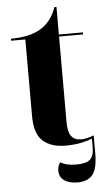

<svg xmlns="http://www.w3.org/2000/svg" viewBox="-59 -709 517 942"><g transform="rotate(-5 200.0 -238.5)"><path d="M240 10Q171 10 130.5 -25.5Q90 -61 90 -149V-526H20V-536Q110 -536 164 -567Q222 -601 246 -672H256V-536H374V-526H256V-103Q256 -56 272 -35Q288 -14 320 -14Q347 -14 383 -28V61Q383 134 359.5 164.5Q336 195 284 195Q243 195 219 178Q195 161 195 130Q195 105 208 89Q236 107 285 107Q335 107 354 89.5Q373 72 373 29V-13Q354 -5 320.5 2.5Q287 10 240 10Z"/></g></svg>

Font: Noto Serif Display SemiCondensed ExtraBold
Style: Regular
Weight: 800
Width: 4
Designer: Monotype Design Team
Foundry: Monotype Imaging Inc.
Version: Version 2.009